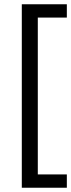

<svg xmlns="http://www.w3.org/2000/svg" viewBox="-20 -760 333 900"><path d="M82.2 120V-740H293.3V-677.6H157.2V57.6H293.3V120Z"/></svg>

Font: Encode Sans SC Condensed Thin
Style: Regular
Weight: 100
Width: 3
Designer: Multiple Designers
Foundry: Impallari Type
Version: Version 3.002